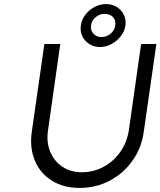

<svg xmlns="http://www.w3.org/2000/svg" viewBox="-20 -916 788 943"><path d="M371 7Q292 7 235 -28.5Q178 -64 151.5 -126.5Q125 -189 136 -268L198 -700H276L216 -277Q207 -218 226.5 -171Q246 -124 286.5 -97Q327 -70 382 -70Q440 -70 489.5 -97Q539 -124 571.5 -171Q604 -218 613 -277L673 -700H748L686 -268Q675 -189 630.5 -126.5Q586 -64 518.5 -28.5Q451 7 371 7ZM471 -685Q442 -685 419 -699.5Q396 -714 384.5 -738Q373 -762 377 -790Q381 -820 399.5 -844Q418 -868 445 -882Q472 -896 501 -896Q530 -896 553 -882Q576 -868 588 -844Q600 -820 596 -790Q592 -762 573 -738Q554 -714 527 -699.5Q500 -685 471 -685ZM478 -734Q503 -734 523 -750.5Q543 -767 546 -790Q550 -817 534.5 -832.5Q519 -848 494 -848Q469 -848 449.5 -831.5Q430 -815 427 -790Q424 -767 439 -750.5Q454 -734 478 -734Z"/></svg>

Font: Lexend Light
Style: Italic
Weight: 300
Italic angle: -8.13011°
Designer: Bonnie Shaver-Troup, Thomas Jockin
Foundry: Lexend
Version: Version 1.007